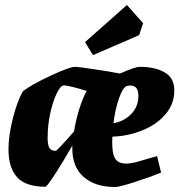

<svg xmlns="http://www.w3.org/2000/svg" viewBox="-20 -741 719 770"><path d="M431 -193Q430 -185 430 -169Q430 -123 442.5 -104Q455 -85 486 -85Q504 -85 528.5 -91.5Q553 -98 610 -115L626 -49Q580 -30 519 -10.5Q458 9 442 9Q362 9 316 -31Q270 -71 270 -145V-157Q234 -94 201 -43Q168 8 162 8Q83 8 48.5 -30.5Q14 -69 14 -141Q14 -198 32 -268Q50 -338 72 -375Q103 -400 181 -436.5Q259 -473 281 -473Q293 -473 360 -463Q427 -453 461 -446Q522 -473 541 -473Q601 -473 640 -451Q679 -429 679 -378Q679 -324 643.5 -282.5Q608 -241 550.5 -218Q493 -195 431 -193ZM327 -375 329 -376Q297 -386 268.5 -393Q240 -400 233 -398Q221 -395 206.5 -364.5Q192 -334 181.5 -286.5Q171 -239 171 -187Q171 -159 178.5 -147.5Q186 -136 203 -136Q209 -136 277 -214Q284 -260 298.5 -305.5Q313 -351 327 -375ZM435 -247Q477 -254 506 -283.5Q535 -313 535 -357Q535 -398 503 -398Q494 -398 488 -396Q472 -389 457 -346Q442 -303 435 -247ZM321 -572 489 -721 554 -648 538 -600 353 -520Z"/></svg>

Font: Grenze ExtraBold
Style: Italic
Weight: 800
Italic angle: -10°
Designer: Renata Polastri
Foundry: Omnibus-Type
Version: Version 1.002; ttfautohint (v1.8)